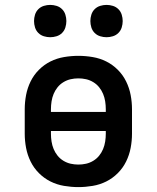

<svg xmlns="http://www.w3.org/2000/svg" viewBox="-20 -756 640 784"><path d="M300 8Q271 8 241.5 3Q212 -2 186 -15Q160 -28 139 -49Q118 -70 105 -96.5Q92 -123 86.5 -152Q81 -181 81 -210V-310Q81 -339 86.5 -368Q92 -397 105 -423.5Q118 -450 139 -471Q160 -492 186 -505Q212 -518 241.5 -523Q271 -528 300 -528Q329 -528 358.5 -523Q388 -518 414 -505Q440 -492 461 -471Q482 -450 495 -423.5Q508 -397 513.5 -368Q519 -339 519 -310V-210Q519 -181 513.5 -152Q508 -123 495 -96.5Q482 -70 461 -49Q440 -28 414 -15Q388 -2 358.5 3Q329 8 300 8ZM412 -299V-310Q412 -326 409.5 -342Q407 -358 401 -372.5Q395 -387 385 -399.5Q375 -412 361 -420.5Q347 -429 331.5 -432.5Q316 -436 300 -436Q284 -436 268.5 -432.5Q253 -429 239 -420.5Q225 -412 215 -399.5Q205 -387 199 -372.5Q193 -358 190.5 -342Q188 -326 188 -310V-299ZM300 -84Q316 -84 331.5 -87.5Q347 -91 361 -99.5Q375 -108 385 -120.5Q395 -133 401 -147.5Q407 -162 409.5 -178Q412 -194 412 -210V-221H188V-210Q188 -194 190.5 -178Q193 -162 199 -147.5Q205 -133 215 -120.5Q225 -108 239 -99.5Q253 -91 268.5 -87.5Q284 -84 300 -84ZM415 -604Q402 -604 389 -608Q376 -612 366.5 -621.5Q357 -631 353 -644Q349 -657 349 -670Q349 -683 353 -696Q357 -709 366.5 -718.5Q376 -728 389 -732Q402 -736 415 -736Q428 -736 441 -732Q454 -728 463.5 -718.5Q473 -709 477 -696Q481 -683 481 -670Q481 -657 477 -644Q473 -631 463.5 -621.5Q454 -612 441 -608Q428 -604 415 -604ZM185 -604Q172 -604 159 -608Q146 -612 136.5 -621.5Q127 -631 123 -644Q119 -657 119 -670Q119 -683 123 -696Q127 -709 136.5 -718.5Q146 -728 159 -732Q172 -736 185 -736Q198 -736 211 -732Q224 -728 233.5 -718.5Q243 -709 247 -696Q251 -683 251 -670Q251 -657 247 -644Q243 -631 233.5 -621.5Q224 -612 211 -608Q198 -604 185 -604Z"/></svg>

Font: Iosevka Etoile Semibold
Style: Regular
Weight: 600
Designer: Belleve Invis
Foundry: Belleve Invis
Version: Version 22.1.2; ttfautohint (v1.8.4)